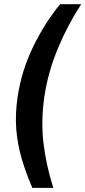

<svg xmlns="http://www.w3.org/2000/svg" viewBox="-20 -761 411 924"><path d="M135.6 143.2Q105.3 72.8 85 4.6Q64.6 -63.6 58.5 -137Q52.3 -210.3 64.9 -295.8Q83.8 -420.5 138.6 -534.2Q193.5 -647.8 269.2 -740.8H370.9Q306.8 -643.3 258.9 -528.7Q211 -414.2 193.4 -294.8Q176.9 -181.2 188.9 -75.6Q200.8 30.1 236.6 143.2Z"/></svg>

Font: Public Sans Thin
Style: Italic
Weight: 100
Italic angle: -8°
Designer: The Public Sans project authors (U.S. Web Design System). Libre Franklin designed by Pablo Impallari and Rodrigo Fuenzal
Version: Version 2.000